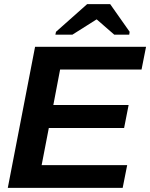

<svg xmlns="http://www.w3.org/2000/svg" viewBox="-20 -916 732 936"><path d="M18 0 151 -688H692L670 -577H273L240 -404H607L585 -292H218L183 -111H600L578 0ZM612 -761 610 -747H537L452 -821H450L333 -747H250L253 -761L405 -896H517Z"/></svg>

Font: Libra Sans Modern
Style: Bold Italic
Weight: 700
Italic angle: -12°
Foundry: Stefan Peev, Context Ltd
Version: Version 1.000